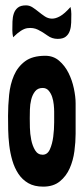

<svg xmlns="http://www.w3.org/2000/svg" viewBox="-20 -688 312 716"><path d="M149 -480Q179 -480 200.5 -461.5Q222 -443 235.5 -416Q249 -389 255.5 -358Q262 -327 262 -303V-189Q262 -159 257.5 -124.5Q253 -90 240 -60.5Q227 -31 203 -11.5Q179 8 141 8Q108 8 85.5 -5Q63 -18 48.5 -40Q34 -62 26 -89.5Q18 -117 14.5 -146.5Q11 -176 10.5 -204.5Q10 -233 10 -256Q10 -294 14 -334Q18 -374 32 -406.5Q46 -439 73.5 -459.5Q101 -480 149 -480ZM91 -247Q91 -234 91.5 -211.5Q92 -189 96.5 -166.5Q101 -144 111 -127.5Q121 -111 139 -111Q157 -111 166 -131Q175 -151 178.5 -178Q182 -205 182 -232Q182 -259 182 -272Q182 -282 180.5 -297.5Q179 -313 174.5 -326.5Q170 -340 161.5 -350Q153 -360 139 -360Q121 -360 111 -347.5Q101 -335 96.5 -317Q92 -299 91.5 -279.5Q91 -260 91 -247ZM243 -662Q246 -648 246 -636Q246 -620 245.5 -603.5Q245 -587 240.5 -573.5Q236 -560 225.5 -551.5Q215 -543 195 -543Q174 -543 157 -555.5Q140 -568 122 -577Q104 -586 82 -583Q60 -580 29 -549Q26 -562 26 -575Q26 -591 26.5 -607.5Q27 -624 31.5 -637.5Q36 -651 46.5 -659.5Q57 -668 77 -668Q90 -668 101.5 -660.5Q113 -653 124 -644Q135 -635 147 -627Q159 -619 173 -618.5Q187 -618 204 -627.5Q221 -637 243 -662Z"/></svg>

Font: Reclame
Style: Regular
Weight: 400
Designer: Peter Wiegel
Foundry: Peter Wiegel
Version: Version 1.000